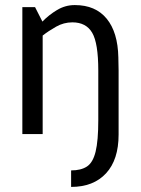

<svg xmlns="http://www.w3.org/2000/svg" viewBox="-20 -528 555 756"><path d="M260 143Q299 143 322.5 127.5Q346 112 356.5 69Q367 26 367 -55V-250Q367 -358 343 -399Q319 -440 265 -440Q231 -440 201 -423Q171 -406 148 -388V0H68V-500H118L147 -443Q172 -469 204.5 -488.5Q237 -508 274 -508H275Q356 -508 400 -454.5Q444 -401 446 -302L447 -250V2Q447 101 397.5 154.5Q348 208 260 208Z"/></svg>

Font: Epunda Sans
Style: Regular
Weight: 400
Designer: Simon Atzbach
Foundry: typofactur
Version: Version 2.204; ttfautohint (v1.8.4.7-5d5b)